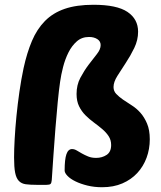

<svg xmlns="http://www.w3.org/2000/svg" viewBox="-20 -775 674 805"><path d="M559 -642Q559 -607 543 -574Q527 -541 507.5 -511.5Q488 -482 472 -456.5Q456 -431 456 -410Q456 -393 467.5 -381Q479 -369 495.5 -357.5Q512 -346 532 -333.5Q552 -321 568.5 -302.5Q585 -284 596.5 -257Q608 -230 608 -191Q608 -150 594.5 -113.5Q581 -77 555.5 -49.5Q530 -22 493 -6Q456 10 408 10Q375 10 346.5 3Q318 -4 296.5 -14.5Q275 -25 263 -37.5Q251 -50 251 -60Q251 -107 258.5 -128.5Q266 -150 282 -150Q292 -150 302 -144Q312 -138 323.5 -131.5Q335 -125 349.5 -119Q364 -113 383 -113Q408 -113 427 -125.5Q446 -138 446 -167Q446 -188 435.5 -204Q425 -220 408.5 -234Q392 -248 373.5 -261.5Q355 -275 338.5 -291.5Q322 -308 311.5 -329.5Q301 -351 301 -381Q301 -419 317 -449Q333 -479 351.5 -503.5Q370 -528 386 -548Q402 -568 402 -586Q402 -602 388 -611Q374 -620 353 -620Q323 -620 302 -601.5Q281 -583 267 -555Q253 -527 244.5 -494Q236 -461 232 -432Q227 -398 222 -346.5Q217 -295 212.5 -238Q208 -181 204 -123.5Q200 -66 197 -20Q196 -8 192 -4Q188 0 175 0H134Q106 0 88 -2.5Q70 -5 59 -16.5Q48 -28 43.5 -51Q39 -74 39 -115Q39 -147 41.5 -192.5Q44 -238 49 -288.5Q54 -339 61.5 -391Q69 -443 79 -490Q93 -554 114 -603.5Q135 -653 168.5 -687Q202 -721 251.5 -738Q301 -755 372 -755Q470 -755 514.5 -725Q559 -695 559 -642Z"/></svg>

Font: Poetsen One
Style: Regular
Weight: 400
Designer: Pablo Impallari, Rodrigo Fuenzalida
Foundry: Pablo Impallari, Rodrigo Fuenzalida
Version: Version 1.001; ttfautohint (v0.93) -l 8 -r 50 -G 200 -x 14 -